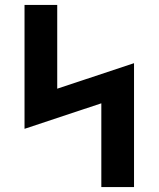

<svg xmlns="http://www.w3.org/2000/svg" viewBox="-20 -755 640 775"><path d="M389 0V-338L79 -235V-735H211V-397L521 -500V0Z"/></svg>

Font: Iosevka Extrabold Extended
Style: Regular
Weight: 800
Width: 7
Monospace: yes
Designer: Belleve Invis
Foundry: Belleve Invis
Version: Version 32.5.0; ttfautohint (v1.8.4)